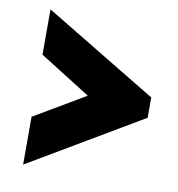

<svg xmlns="http://www.w3.org/2000/svg" viewBox="-70 -613 658 709"><g transform="rotate(10 259.0 -258.0)"><path d="M485.8 -216.8 63 33.2V-146L253.9 -258.8L63 -378.9V-548.8L485.8 -293Z"/></g></svg>

Font: Rawline ExtraBold
Style: Regular
Weight: 800
Designer: Matt McInerney, Pablo Impallari, Rodrigo Fuenzalida
Foundry: Matt McInerney, Pablo Impallari, Rodrigo Fuenzalida
Version: Version 4.020;PS 004.020;hotconv 1.0.88;makeotf.lib2.5.64775